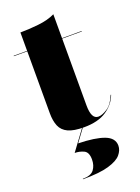

<svg xmlns="http://www.w3.org/2000/svg" viewBox="-158 -659 716 982"><g transform="rotate(-20 200.0 -167.5)"><path d="M195 175Q195 135.5 172 124.8Q149 114 123 114L207 0H211L156.5 74Q248 76 297 94.5Q346 113 346 155Q346 180 326.5 203Q307 226 257.2 240.5Q207.5 255 117 255V252.5Q161.5 252.5 178.2 230.2Q195 208 195 175ZM400 -102Q382 -54 336 -23.5Q290 7 214 7Q158 7 127.5 -7.2Q97 -21.5 85 -50Q73 -78.5 73 -121V-457.5H0V-460H73V-560Q118 -560 171.8 -565.8Q225.5 -571.5 263 -590V-460H370V-457.5H263V-94Q263 -19 301 -19Q322 -19 350.5 -37.5Q379 -56 397.5 -102.5Z"/></g></svg>

Font: Bodoni* 72pt Fatface
Style: Regular
Weight: 900
Version: Version 2.3